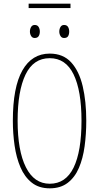

<svg xmlns="http://www.w3.org/2000/svg" viewBox="-20 -1016 540 1046"><path d="M251 10Q192 10 153 -21Q114 -52 91.5 -104.5Q69 -157 59.5 -223Q50 -289 50 -358Q50 -541 102 -632.5Q154 -724 251 -724Q324 -724 367.5 -676.5Q411 -629 430.5 -546.5Q450 -464 450 -358Q450 -286 441 -219.5Q432 -153 410 -101.5Q388 -50 349 -20Q310 10 251 10ZM251 -15Q338 -15 381 -103Q424 -191 424 -358Q424 -522 381 -610.5Q338 -699 251 -699Q162 -699 119 -609.5Q76 -520 76 -358Q76 -195 121 -105Q166 -15 251 -15ZM329 -809Q316 -809 309.5 -820Q303 -831 303 -844Q303 -858 309.5 -869Q316 -880 329 -880Q344 -880 350.5 -869.5Q357 -859 357 -844Q357 -829 351 -819Q345 -809 329 -809ZM169 -809Q156 -809 149.5 -820Q143 -831 143 -844Q143 -858 149.5 -869Q156 -880 169 -880Q184 -880 190.5 -869Q197 -858 197 -844Q197 -829 190.5 -819Q184 -809 169 -809ZM136 -972V-996H364V-972Z"/></svg>

Font: Noto Sans Mono ExtraCondensed Thin
Style: Regular
Weight: 100
Width: 2
Designer: Monotype Design Team
Foundry: Monotype Imaging Inc.
Version: Version 2.014; ttfautohint (v1.8.4.7-5d5b)